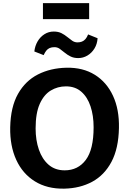

<svg xmlns="http://www.w3.org/2000/svg" viewBox="-20 -1176 811 1205"><path d="M383 8Q276 10 199 -37.8Q122 -85.5 82 -172.8Q42 -260 44 -376Q46.5 -504.5 93 -586.8Q139.5 -669 218.5 -709Q297.5 -749 397.5 -751Q500 -753 574.8 -706.8Q649.5 -660.5 689.2 -574.8Q729 -489 726.5 -372.5Q724 -244 679.5 -160.2Q635 -76.5 558.5 -35.2Q482 6 383 8ZM386 -107Q469.5 -107 518.5 -172.5Q567.5 -238 567.5 -377.5Q567.5 -450.5 548.2 -508.5Q529 -566.5 490.5 -600.2Q452 -634 394 -634Q342 -634 298.8 -608Q255.5 -582 229.5 -524Q203.5 -466 203.5 -370Q203.5 -296.5 224 -237Q244.5 -177.5 285 -142.2Q325.5 -107 386 -107ZM471 -811.5Q443 -811.5 422.5 -821.8Q402 -832 386 -845.5Q370 -859 355 -869.5Q340 -880 322 -880Q304 -880 291.5 -874.5Q279 -869 270.2 -857.8Q261.5 -846.5 254 -830L195.5 -853Q199.5 -888 216 -916.2Q232.5 -944.5 258.8 -961.2Q285 -978 317.5 -978Q345.5 -978 365.8 -967.8Q386 -957.5 402.2 -944Q418.5 -930.5 433.5 -920.2Q448.5 -910 466.5 -910Q482 -910 494.5 -915Q507 -920 516.5 -931Q526 -942 533 -960L592.5 -936Q590 -899.5 572.8 -871.5Q555.5 -843.5 528.8 -827.5Q502 -811.5 471 -811.5ZM249.5 -1056V-1156.5H539.5V-1056Z"/></svg>

Font: Koeln Type Sans
Style: Bold
Weight: 700
Designer: Eben Sorkin
Foundry: Eben Sorkin
Version: Version 2.001